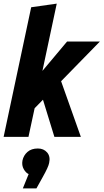

<svg xmlns="http://www.w3.org/2000/svg" viewBox="-20 -755 571 1059"><path d="M0 0 152 -715 293 -735 214 -364 350 -526H531L317 -307L426 0H280L217 -205L171 -158L137 0ZM251 144Q247 166 216 221L181 284H106L138 205Q123 199 111 178Q99 157 104 130Q110 102 131.5 83Q153 64 189 64Q221 64 240 86Q259 108 251 144Z"/></svg>

Font: Radio Canada Condensed
Style: Bold Italic
Weight: 700
Width: 3
Italic angle: -12°
Designer: Charles Daoud, Etienne Aubert Bonn, Alexandre Saumier Demers, Jacques Le Bailly
Foundry: Radio-Canada
Version: Version 2.104; ttfautohint (v1.8.4.7-5d5b);gftools[0.9.28.de